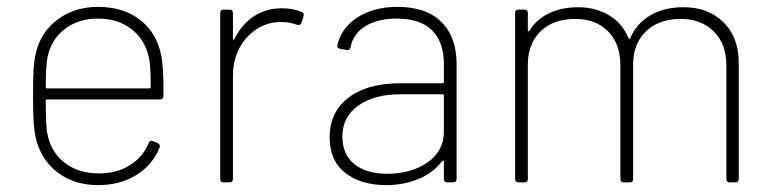

<svg xmlns="http://www.w3.org/2000/svg" viewBox="-20 -530 2252 558"><path d="M86 -121Q80 -144 78 -172.5Q76 -201 76 -253Q76 -302 77.5 -328Q79 -354 84 -375Q98 -436 147 -473Q196 -510 265 -510Q339 -510 388 -471.5Q437 -433 449 -366Q455 -333 455 -278V-252Q455 -241 445 -241H117Q113 -241 113 -237Q113 -159 118 -140Q128 -88 168 -57Q208 -26 268 -26Q319 -26 357 -49.5Q395 -73 412 -114Q415 -123 424 -120L437 -115Q447 -110 444 -102Q424 -51 376.5 -21.5Q329 8 265 8Q198 8 150.5 -26.5Q103 -61 86 -121ZM117 -273H414Q418 -273 418 -277Q418 -339 413 -362Q402 -414 362.5 -445Q323 -476 265 -476Q207 -476 167.5 -445Q128 -414 118 -363Q113 -338 113 -277Q113 -273 117 -273Z M620 -10V-492Q620 -502 630 -502H647Q657 -502 657 -492V-418Q657 -415 658.5 -414.5Q660 -414 661 -416Q682 -459 717.5 -482.5Q753 -506 799 -506Q832 -506 857 -495Q865 -492 862 -482L856 -464Q853 -455 843 -458Q822 -466 796 -466Q744 -466 704 -428Q682 -407 669.5 -377Q657 -347 657 -311V-10Q657 0 647 0H630Q620 0 620 -10Z M938 -131Q938 -204 992.5 -246Q1047 -288 1143 -288H1266Q1270 -288 1270 -292V-345Q1270 -407 1236 -441.5Q1202 -476 1133 -476Q1078 -476 1042 -454Q1006 -432 999 -393Q996 -382 987 -385L969 -388Q960 -390 960 -396Q970 -447 1017.5 -478.5Q1065 -510 1135 -510Q1219 -510 1263 -466Q1307 -422 1307 -344V-10Q1307 0 1297 0H1280Q1270 0 1270 -10V-60Q1270 -62 1268.5 -63Q1267 -64 1265 -62Q1241 -29 1197.5 -10.5Q1154 8 1102 8Q1029 8 983.5 -27.5Q938 -63 938 -131ZM1105 -25Q1175 -25 1222.5 -58Q1270 -91 1270 -148V-252Q1270 -256 1266 -256H1144Q1067 -256 1021 -223Q975 -190 975 -133Q975 -81 1010 -53Q1045 -25 1105 -25Z M1477 -10V-492Q1477 -502 1487 -502H1504Q1514 -502 1514 -492V-443Q1514 -436 1519 -441Q1539 -474 1576 -491.5Q1613 -509 1660 -509Q1712 -509 1751 -485Q1790 -461 1807 -418Q1808 -416 1809 -416Q1810 -416 1811 -418Q1830 -462 1870 -485.5Q1910 -509 1966 -509Q2039 -509 2083 -465Q2127 -421 2127 -347V-10Q2127 0 2117 0H2101Q2091 0 2091 -10V-340Q2091 -402 2054.5 -438.5Q2018 -475 1958 -475Q1895 -475 1857.5 -439Q1820 -403 1820 -342V-10Q1820 0 1810 0H1793Q1783 0 1783 -10V-340Q1783 -402 1747.5 -438.5Q1712 -475 1652 -475Q1588 -475 1551 -439Q1514 -403 1514 -342V-10Q1514 0 1504 0H1487Q1477 0 1477 -10Z"/></svg>

Font: Barlow GEO Extra Light
Style: Regular
Weight: 200
Designer: Jeremy Tribby
Foundry: Tribby Type
Version: Version 1.408